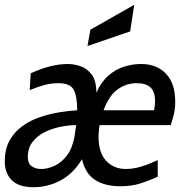

<svg xmlns="http://www.w3.org/2000/svg" viewBox="-28 -767 776 801"><path d="M111 14Q51 14 21.5 -15Q-8 -44 -8 -93Q-8 -145 12 -181Q32 -217 65.5 -241Q99 -265 139 -278.5Q179 -292 219.5 -298.5Q260 -305 294 -307Q294 -367 279 -393.5Q264 -420 215 -420Q186 -420 158 -412.5Q130 -405 96 -391L100 -461Q184 -500 255 -500Q280 -500 307.5 -491Q335 -482 354.5 -456Q374 -430 374 -380Q393 -424 423 -450.5Q453 -477 488.5 -488.5Q524 -500 560 -500Q626 -500 664.5 -459.5Q703 -419 703 -343Q703 -314 697.5 -291Q692 -268 684 -245H387Q386 -232 384.5 -220.5Q383 -209 383 -198Q383 -130 415 -96Q447 -62 497 -62Q518 -62 539.5 -66.5Q561 -71 583.5 -79.5Q606 -88 630 -99V-30Q596 -14 558.5 -2Q521 10 475 10Q410 10 369 -16Q328 -42 314 -103Q279 -44 226 -15Q173 14 111 14ZM144 -62Q170 -62 199 -75Q228 -88 251 -118Q274 -148 283 -198Q284 -208 286 -220Q288 -232 290 -245Q259 -245 224 -238Q189 -231 158 -215.5Q127 -200 107.5 -174.5Q88 -149 88 -112Q88 -85 104 -73.5Q120 -62 144 -62ZM404 -307H615Q617 -318 618 -328.5Q619 -339 619 -348Q618 -386 599 -403Q580 -420 542 -420Q498 -420 462 -393.5Q426 -367 404 -307ZM337 -575 349 -643 532 -747 515 -636Z"/></svg>

Font: Cabin VF Beta
Style: Italic
Weight: 400
Italic angle: -7°
Designer: Pablo Impallari
Foundry: Pablo Impallari. http://www.impallari.com Igino Marini. http://www.ikern.com
Version: Version 2.300